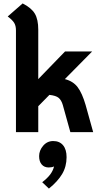

<svg xmlns="http://www.w3.org/2000/svg" viewBox="-20 -770 588 1119"><path d="M523 0H390L346 -158Q338 -186 322 -199.5Q306 -213 268 -217L203 -151V0H73V-593Q73 -620 62.5 -637Q52 -654 25 -674L112 -750Q163 -724 183 -690.5Q203 -657 203 -597V-309L359 -470H517L358 -309Q406 -297 432.5 -262Q459 -227 479 -158ZM368 146Q368 201 342 244.5Q316 288 265 329L226 292Q256 269 272.5 247Q289 225 295 200Q282 206 264 206Q238 206 223 188.5Q208 171 208 140Q208 107 231.5 79.5Q255 52 290 52Q327 52 347.5 76.5Q368 101 368 146Z"/></svg>

Font: KoHo
Style: Bold
Weight: 700
Designer: Cadson Demak & Katatrad Team
Foundry: Cadson Demak Co.,Ltd.
Version: Version 1.000; ttfautohint (v1.6)